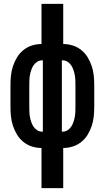

<svg xmlns="http://www.w3.org/2000/svg" viewBox="-20 -755 540 990"><path d="M194 215V8Q169 8 145 0.5Q121 -7 101 -23Q81 -39 68 -60.5Q55 -82 47 -106Q39 -130 36.5 -155Q34 -180 34 -205V-315Q34 -340 36.5 -365Q39 -390 47 -414Q55 -438 68 -459.5Q81 -481 101 -497Q121 -513 145 -520.5Q169 -528 194 -528V-735H306V-528Q331 -528 355 -520.5Q379 -513 399 -497Q419 -481 432 -459.5Q445 -438 453 -414Q461 -390 463.5 -365Q466 -340 466 -315V-205Q466 -180 463.5 -155Q461 -130 453 -106Q445 -82 432 -60.5Q419 -39 399 -23Q379 -7 355 0.5Q331 8 306 8V215ZM198 -76H201V-444H198Q184 -444 172.5 -437Q161 -430 153.5 -419Q146 -408 141.5 -395Q137 -382 134.5 -368.5Q132 -355 131.5 -341.5Q131 -328 131 -315V-205Q131 -192 131.5 -178.5Q132 -165 134.5 -151.5Q137 -138 141.5 -125Q146 -112 153.5 -101Q161 -90 172.5 -83Q184 -76 198 -76ZM299 -76H302Q316 -76 327.5 -83Q339 -90 346.5 -101Q354 -112 358.5 -125Q363 -138 365.5 -151.5Q368 -165 368.5 -178.5Q369 -192 369 -205V-315Q369 -328 368.5 -341.5Q368 -355 365.5 -368.5Q363 -382 358.5 -395Q354 -408 346.5 -419Q339 -430 327.5 -437Q316 -444 302 -444H299Z"/></svg>

Font: Iosevka Term Curly
Style: Bold
Weight: 700
Designer: Belleve Invis
Foundry: Belleve Invis
Version: Version 32.3.0